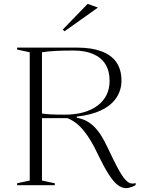

<svg xmlns="http://www.w3.org/2000/svg" viewBox="-20 -953 723 988"><path d="M629 15Q606 15 584.5 -2Q563 -19 539 -56.5Q515 -94 485 -156Q449 -234 411 -280.5Q373 -327 327 -345H196V-24L262 -10V0H68V-10L133 -24V-684L68 -698V-708H378Q451 -708 502 -689Q553 -670 579 -632.5Q605 -595 605 -538Q605 -489 578.5 -449.5Q552 -410 500.5 -385.5Q449 -361 375 -353V-347Q400 -343 422 -332Q444 -321 463.5 -302Q483 -283 500.5 -255.5Q518 -228 535 -191Q565 -127 586.5 -87Q608 -47 625 -28.5Q642 -10 655 -9Q666 -7 678 -11V-1Q671 4 662 7.5Q653 11 644.5 13Q636 15 629 15ZM314 -363Q367 -363 409.5 -375Q452 -387 482.5 -410Q513 -433 528.5 -465Q544 -497 544 -537Q544 -588 522.5 -622.5Q501 -657 459.5 -675Q418 -693 358 -693Q306 -693 266 -691Q226 -689 196 -684V-369Q214 -366 240 -364.5Q266 -363 314 -363ZM312 -792 303 -801 431 -933 484 -914Z"/></svg>

Font: Kalnia Light
Style: Regular
Weight: 300
Designer: Frida Medrano
Foundry: Frida Medrano
Version: Version 1.105